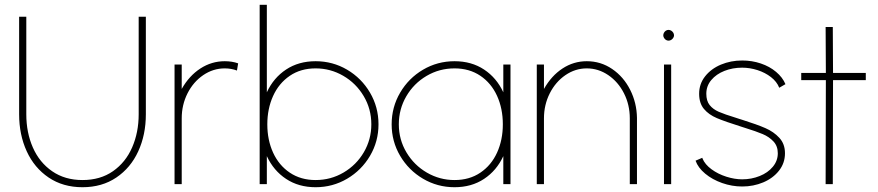

<svg xmlns="http://www.w3.org/2000/svg" viewBox="-20 -770 3670 803"><path d="M325 13Q243.5 13 183.5 -27.5Q123.5 -68 91.8 -137.2Q60 -206.5 60 -292V-700H90V-292Q90 -215.5 117.5 -153Q145 -90.5 198.2 -53.8Q251.5 -17 325 -17Q399.5 -17 452.5 -54Q505.5 -91 532.8 -153.8Q560 -216.5 560 -292V-700H590V-292Q590 -206.5 558.2 -137.2Q526.5 -68 466.5 -27.5Q406.5 13 325 13Z M971 -475Q947 -484 920 -484Q871.5 -484 830 -455.8Q788.5 -427.5 764.2 -379.5Q740 -331.5 740 -275V0H710V-500H740V-398Q771 -453 818 -483.5Q865 -514 920 -514Q935 -514 949.2 -511.8Q963.5 -509.5 976 -505Z M1300 -514Q1371.5 -514 1431.8 -478.5Q1492 -443 1527.5 -382.5Q1563 -322 1563 -250Q1563 -178.5 1527.5 -118.2Q1492 -58 1431.8 -22.5Q1371.5 13 1300 13Q1229 13 1176.5 -21.8Q1124 -56.5 1096 -117V0H1066V-750H1096V-384Q1124 -444.5 1176.5 -479.2Q1229 -514 1300 -514ZM1300 -17Q1363.5 -17 1417 -48.5Q1470.5 -80 1501.8 -133.5Q1533 -187 1533 -250Q1533 -314.5 1501 -368.2Q1469 -422 1415.5 -453Q1362 -484 1300 -484Q1237.5 -484 1191.8 -452.8Q1146 -421.5 1122 -368.2Q1098 -315 1098 -250Q1098 -184.5 1122.2 -131.5Q1146.5 -78.5 1192.2 -47.8Q1238 -17 1300 -17Z M2115 -500V0H2085V-117Q2057 -56.5 2004.5 -21.8Q1952 13 1881 13Q1809.5 13 1749.2 -22.5Q1689 -58 1653.5 -118.2Q1618 -178.5 1618 -250Q1618 -322 1653.5 -382.5Q1689 -443 1749.2 -478.5Q1809.5 -514 1881 -514Q1952 -514 2004.5 -479.2Q2057 -444.5 2085 -384V-500ZM1881 -17Q1943.5 -17 1989.2 -48Q2035 -79 2059 -132Q2083 -185 2083 -250Q2083 -316 2058.8 -369.2Q2034.5 -422.5 1988.8 -453.2Q1943 -484 1881 -484Q1817.5 -484 1764 -452.5Q1710.5 -421 1679.2 -367.2Q1648 -313.5 1648 -250Q1648 -186 1680 -132.5Q1712 -79 1765.5 -48Q1819 -17 1881 -17Z M2644 0H2614V-275Q2614 -331.5 2589.8 -379.5Q2565.5 -427.5 2524 -455.8Q2482.5 -484 2434 -484Q2386 -484 2344.8 -455.8Q2303.5 -427.5 2279.2 -379.5Q2255 -331.5 2255 -275V0H2225V-500H2255V-398Q2286 -453 2332.5 -483.5Q2379 -514 2434 -514Q2492.5 -514 2540.2 -481.5Q2588 -449 2615.5 -394.5Q2643 -340 2644 -277Z M2787 -500V0H2757V-500ZM2776 -600Q2770 -600 2765 -603.2Q2760 -606.5 2757 -611.8Q2754 -617 2754 -622Q2754 -628 2757 -633.2Q2760 -638.5 2765 -641.8Q2770 -645 2776 -645Q2782 -645 2787.2 -641.8Q2792.5 -638.5 2795.8 -633.2Q2799 -628 2799 -622Q2799 -617 2795.8 -611.8Q2792.5 -606.5 2787.2 -603.2Q2782 -600 2776 -600Z M3084 10Q3041.5 10 3000.2 -4.5Q2959 -19 2929.2 -43.8Q2899.5 -68.5 2889 -98L2917 -110Q2917.5 -109.5 2917.8 -108.8Q2918 -108 2918 -107Q2928.5 -82 2955.8 -62Q2983 -42 3017.8 -31Q3052.5 -20 3084 -20Q3123 -20 3157.2 -33.8Q3191.5 -47.5 3212.2 -72.5Q3233 -97.5 3233 -129Q3233 -159 3214.8 -178.5Q3196.5 -198 3169.8 -209.2Q3143 -220.5 3096.5 -235Q3093.5 -236 3090.2 -237Q3087 -238 3084 -239Q3012.5 -261.5 2978.2 -276Q2944 -290.5 2924 -314.5Q2904 -338.5 2904 -378Q2904 -419 2929 -450.8Q2954 -482.5 2995.2 -499.8Q3036.5 -517 3084 -517Q3125 -517 3162 -504.5Q3199 -492 3226 -469.2Q3253 -446.5 3265 -418L3239 -403Q3229 -428.5 3204.5 -447.5Q3180 -466.5 3148 -476.8Q3116 -487 3084 -487Q3044 -487 3009.8 -473.5Q2975.5 -460 2954.8 -435.2Q2934 -410.5 2934 -378Q2934 -348 2948 -330.5Q2962 -313 2986 -302.5Q3010 -292 3059 -277Q3065 -275 3071.2 -273Q3077.5 -271 3084 -269Q3146 -249.5 3181 -234.2Q3216 -219 3239.5 -193.5Q3263 -168 3263 -129Q3263 -88 3238 -56.2Q3213 -24.5 3172 -7.2Q3131 10 3084 10Z M3464 -435 3463 0H3433L3434 -435H3331V-465H3434L3433 -657H3463L3464 -465H3601V-435Z"/></svg>

Font: Urbanist
Style: Regular
Weight: 400
Designer: Corey Hu
Foundry: Corey Hu
Version: Version 1.2; befe77262ef67d88f1d94aa3d2e49ef1327b4483